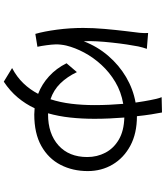

<svg xmlns="http://www.w3.org/2000/svg" viewBox="51 -884 897 1040"><g transform="rotate(90 500.0 -364.5)"><path d="M589.8 -793Q594.7 -769 600.1 -734.1Q605.5 -699.2 609.9 -657.2Q703.1 -657.2 769.5 -621.6Q835.9 -585.9 871.6 -525.6Q907.2 -465.3 907.2 -391.1Q907.2 -309.1 873.3 -243.4Q839.4 -177.7 771.2 -139.4Q703.1 -101.1 600.1 -101.1L566.9 -103Q543.9 -53.7 508.5 -11.5Q473.1 30.8 422.9 64L349.1 19Q397 -6.3 431.4 -42Q465.8 -77.6 488.8 -122.1Q436.5 -142.1 393.6 -181.4Q350.6 -220.7 323.2 -275.9L371.1 -332Q396.5 -278.8 432.4 -242.2Q468.3 -205.6 518.1 -189Q535.2 -241.7 542.5 -301.8Q549.8 -361.8 549.8 -426.8Q549.8 -468.3 547.9 -508.1Q545.9 -547.9 543 -583Q478 -571.8 425 -540.3Q372.1 -508.8 331.8 -464.8Q291.5 -420.9 265.1 -371.3Q238.8 -321.8 227.1 -273.9Q224.1 -260.7 222.2 -244.1Q220.2 -227.5 221.2 -211.9Q221.7 -195.3 225.6 -166.5Q229.5 -137.7 233.9 -118.2L164.1 -106.9Q150.4 -154.3 141.1 -224.6Q131.8 -294.9 131.8 -366.2Q131.8 -421.9 137.2 -482.4Q142.6 -543 148.7 -593.8Q154.8 -644.5 158.2 -671.9Q159.7 -685.5 159.7 -696.8Q159.7 -708 159.2 -717.8L245.1 -710.9Q241.2 -700.7 238 -688.7Q234.9 -676.8 231.9 -664.1Q227.1 -639.6 221.4 -602.1Q215.8 -564.5 211.2 -521.7Q206.5 -479 204.3 -438.7Q202.1 -398.4 204.1 -369.1Q232.4 -442.9 282.7 -501.5Q333 -560.1 397.9 -598.4Q462.9 -636.7 536.1 -649.9Q532.2 -674.8 529.1 -694.8Q525.9 -714.8 522.9 -729Q520 -744.6 515.9 -762.2Q511.7 -779.8 506.8 -791ZM617.2 -588.9Q620.1 -549.8 622.1 -509Q624 -468.3 624 -426.8Q624 -358.9 617.2 -295.9Q610.4 -232.9 594.2 -175.8H600.1Q705.1 -175.8 768.1 -232.4Q831.1 -289.1 831.1 -388.2Q831.1 -441.4 807.6 -486.3Q784.2 -531.2 736.8 -559.1Q689.5 -586.9 617.2 -588.9Z"/></g></svg>

Font: Source Han Sans CN
Style: Regular
Weight: 400
Designer: Ryoko NISHIZUKA  (kana, bopomofo & ideographs); Paul D. Hunt (Latin, Greek & Cyrillic); Sandoll Communications , Soo-you
Foundry: Adobe
Version: Version 2.004;hotconv 1.0.118;makeotfexe 2.5.65603